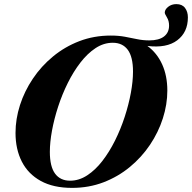

<svg xmlns="http://www.w3.org/2000/svg" viewBox="-20 -901 934 934"><path d="M794 -460.5Q794 -393 772.2 -325.2Q750.5 -257.5 709.8 -196.8Q669 -136 611.8 -88.8Q554.5 -41.5 483.5 -14.2Q412.5 13 330.5 13Q239.5 13 178.2 -20.8Q117 -54.5 86.2 -114.8Q55.5 -175 55.5 -254.5Q55.5 -322 77.2 -389.8Q99 -457.5 139.8 -518.2Q180.5 -579 237.8 -626.2Q295 -673.5 366 -700.8Q437 -728 519 -728Q557 -728 587.8 -722.2Q618.5 -716.5 647 -710.5Q675.5 -704.5 706 -704.5Q753 -704.5 777.8 -723.5Q802.5 -742.5 802.5 -776.5Q802.5 -799.5 792 -816.5Q781.5 -833.5 781.5 -839.5Q781.5 -854.5 798 -867.8Q814.5 -881 838 -881Q866 -881 880 -862.5Q894 -844 894 -816.5Q894 -744 842.2 -705Q790.5 -666 697 -677.5Q743.5 -643.5 768.8 -588Q794 -532.5 794 -460.5ZM222.5 -162.5Q222.5 -90.5 248 -56.2Q273.5 -22 321 -22Q364.5 -22 404.2 -48Q444 -74 478 -118Q512 -162 539.5 -217.2Q567 -272.5 586.5 -332.2Q606 -392 616.5 -449Q627 -506 627 -552.5Q627 -624.5 601.5 -658.8Q576 -693 528.5 -693Q484.5 -693 445 -667Q405.5 -641 371.5 -597Q337.5 -553 310 -497.8Q282.5 -442.5 263 -382.8Q243.5 -323 233 -266Q222.5 -209 222.5 -162.5Z"/></svg>

Font: Newsreader 72pt
Style: Bold Italic
Weight: 700
Italic angle: -17°
Designer: Hugues Gentile
Foundry: Production Type
Version: Version 1.003; ttfautohint (v1.8.3)